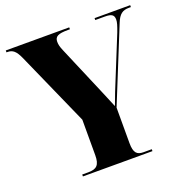

<svg xmlns="http://www.w3.org/2000/svg" viewBox="-128 -830 913 947"><g transform="rotate(-20 328.5 -357.0)"><path d="M148 0H513V-10H470C436 -10 420 -24 420 -76V-262L577 -649C594 -692 613 -704 646 -704H656V-714H469V-704H519C554 -704 567 -696 567 -671C567 -657 562 -641 550 -609L440 -338C432 -318 423 -293 415 -272C395 -319 388 -338 374 -370L269 -617C259 -640 256 -653 256 -667C256 -695 274 -704 326 -704H336V-714H3V-704H8C35 -704 51 -691 69 -651L241 -264V-78C241 -25 223 -10 180 -10H148Z"/></g></svg>

Font: Noto Serif Display Condensed Black
Style: Regular
Weight: 900
Width: 3
Designer: Monotype Design Team
Foundry: Monotype Imaging Inc.
Version: Version 2.009